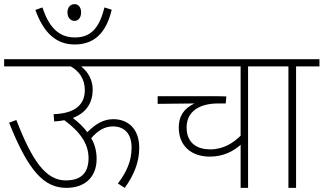

<svg xmlns="http://www.w3.org/2000/svg" viewBox="-20 -908 1564 928"><path d="M0 -622V-587H322C363 -564 390 -525 390 -473C390 -405 347 -360 239 -356L242 -321C260 -322 276 -324 291 -327C369 -270 408 -211 408 -144C408 -59 357 -36 298 -36C202 -36 136 -129 59 -328L24 -315C117 -81 193 0 301 0C387 0 447 -49 447 -140C447 -178 438 -211 421 -240C452 -276 485 -297 526 -297C582 -297 616 -261 616 -195C616 -125 589 -74 550 -21L583 0C626 -60 653 -122 653 -194C653 -286 598 -332 528 -332C480 -332 442 -309 402 -269C383 -295 359 -317 332 -338C399 -363 428 -414 428 -475C428 -519 408 -559 372 -587H718V-622Z M306 -848C306 -821 323 -807 340 -807C357 -807 372 -821 372 -848C372 -873 359 -888 340 -888C321 -888 306 -873 306 -848ZM520 -861 485 -872C460 -774 421 -727 342 -727C262 -727 216 -779 185 -872L151 -860C189 -754 248 -693 341 -693C435 -693 493 -748 520 -861Z M1292 -587V-622H703V-587H1143V-252C1109 -219 1062 -186 996 -186C938 -186 882 -212 882 -292C882 -369 943 -408 1035 -408H1071L1074 -442C1055 -443 1017 -443 978 -443H742V-406L920 -408C867 -383 844 -345 844 -292C844 -206 901 -151 995 -151C1064 -151 1112 -181 1143 -208V0H1179V-587Z M1411 -587H1524V-622H1277V-587H1374V0H1411Z"/></svg>

Font: Noto Sans Devanagari UI ExtraLight
Style: Regular
Weight: 200
Designer: Jelle Bosma - Monotype Design Team
Foundry: Monotype Imaging Inc.
Version: Version 2.003